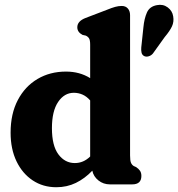

<svg xmlns="http://www.w3.org/2000/svg" viewBox="-20 -774 748 806"><path d="M24.5 -217Q24.5 -296.5 54.8 -354Q85 -411.5 137.5 -442.5Q190 -473.5 257 -473.5Q314.5 -473.5 358.5 -446V-586Q358.5 -605.5 353.8 -613Q349 -620.5 340 -624.5L326.5 -627.5Q304.5 -639 304.5 -659.5Q304.5 -685 339 -698.5L428 -732.5Q450 -741.5 463.8 -745.2Q477.5 -749 491 -749Q507.5 -749 516.8 -738.2Q526 -727.5 526 -710.5V-121.5Q526 -99.5 530 -90.5Q534 -81.5 541.5 -77L551.5 -72.5Q562 -65.5 567.8 -57Q573.5 -48.5 573.5 -35.5Q573.5 0 535 0H441.5Q414 0 393.2 -16.5Q372.5 -33 367.5 -57.5Q336 -24.5 298.5 -6.2Q261 12 216.5 12Q160.5 12 117.2 -16.8Q74 -45.5 49.2 -97Q24.5 -148.5 24.5 -217ZM198 -236Q198 -162.5 225.2 -126Q252.5 -89.5 294 -89.5Q330.5 -89.5 358.5 -117V-352.5Q343.5 -369.5 326.2 -377Q309 -384.5 290 -384.5Q250 -384.5 224 -346Q198 -307.5 198 -236ZM582 -659.5Q585.5 -696 596.8 -721.5Q608 -747 639 -752.5Q664.5 -757.5 684 -743Q703.5 -728.5 707 -705.5Q711 -683 702 -663.5Q693 -644 671.5 -618.5L622 -549.5Q615 -541 604.5 -537.8Q594 -534.5 585.5 -538.5Q576.5 -543 574.2 -553Q572 -563 573 -574.5Z"/></svg>

Font: Fraunces 72pt S100
Style: Bold
Weight: 700
Version: Version 1.000; ttfautohint (v1.8.3)